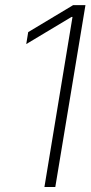

<svg xmlns="http://www.w3.org/2000/svg" viewBox="-20 -748 364 768"><path d="M321.8 -727.5 201.2 0H157.7L270 -680.2H266.1L85 -571.8L92.8 -619.6L272.5 -727.5Z"/></svg>

Font: Inter Display Extra Light
Style: Italic
Weight: 200
Italic angle: -9.39999°
Designer: Rasmus Andersson
Foundry: rsms
Version: Version 4.000;git-4fc901f